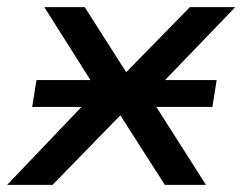

<svg xmlns="http://www.w3.org/2000/svg" viewBox="-33 -517 678 537"><path d="M-13 0 258 -284 263 -225 91 -497H204L322 -312H317L498 -497H625L365 -227L364 -281L543 0H428L302 -197H306L114 0ZM57 -218 69 -293H573L561 -218Z"/></svg>

Font: Nunito Sans 7pt SemiExpanded Medium
Style: Italic
Weight: 500
Width: 6
Italic angle: -9°
Designer: Vernon Adams
Foundry: Vernon Adams
Version: Version 3.101;gftools[0.9.27]